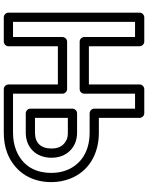

<svg xmlns="http://www.w3.org/2000/svg" viewBox="99 -876 801 1040"><g transform="rotate(90 500.0 -355.5)"><path d="M205 -386H462C476 -386 487 -397 487 -411V-686H568V-465C568 -450 582 -440 593 -440H698C801 -440 871 -392 901 -316C911 -291 916 -264 916 -233C916 -127 862 -69 791 -41C765 -31 733 -25 698 -25H487V-293C487 -308 473 -318 462 -318H205C190 -318 180 -304 180 -293V-25H98V-686H180V-411C180 -397 192 -386 205 -386ZM230 -436V-711C230 -722 220 -736 205 -736H73C62 -736 48 -726 48 -711V0C48 11 58 25 73 25H205C216 25 230 15 230 0V-268H437V0C437 11 447 25 462 25H698C738 25 776 19 809 6C896 -28 966 -107 966 -233C966 -269 959 -304 947 -335C909 -432 818 -490 698 -490H618V-711C618 -722 608 -736 593 -736H462C451 -736 437 -726 437 -711V-436ZM568 -347V-119C568 -104 582 -94 593 -94H698C778 -94 834 -149 834 -234C834 -297 802 -340 758 -360C740 -368 719 -372 698 -372H593C578 -372 568 -358 568 -347ZM618 -322H698C714 -322 727 -320 737 -315C764 -302 784 -279 784 -234C784 -174 752 -144 698 -144H618Z"/></g></svg>

Font: Asimov
Style: NarOu
Weight: 500
Designer: Google
Version: Version 2.000980; 2014